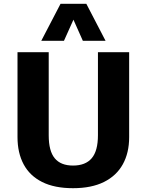

<svg xmlns="http://www.w3.org/2000/svg" viewBox="-20 -988 778 1018"><path d="M367.2 9.8Q269 9.8 203.5 -23Q138 -55.8 105.4 -116.6Q72.8 -177.4 72.8 -261.1V-711.1H238.3V-270.3Q238.3 -187.2 270.3 -148.7Q302.2 -110.2 367.2 -110.2Q433.3 -110.2 466.3 -149Q499.3 -187.8 499.3 -270.9V-711.1H664.8V-260.8Q664.8 -177.9 631.3 -117.2Q597.8 -56.4 531.5 -23.3Q465.2 9.8 367.2 9.8ZM198.9 -771.8 301 -967.9H437.7L539.6 -771.8H419.2L369.4 -883.6L319.2 -771.8Z"/></svg>

Font: Comme
Style: Regular
Weight: 400
Designer: Vernon Adams
Foundry: Vernon Adams
Version: Version 1.000;gftools[0.9.27]